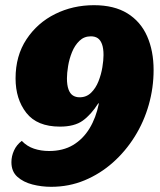

<svg xmlns="http://www.w3.org/2000/svg" viewBox="-20 -700 618 740"><path d="M177 20Q140 20 105 11Q70 2 47 -18.5Q24 -39 24 -75Q24 -98 34 -120Q44 -142 64 -157Q84 -136 111 -127Q138 -118 169 -118Q223 -118 261.5 -141Q300 -164 325 -205Q350 -246 361 -301L359 -302Q331 -258 299 -235Q267 -212 211 -212Q123 -212 81.5 -265Q40 -318 40 -398Q40 -485 82 -548.5Q124 -612 192.5 -646Q261 -680 342 -680Q420 -680 471 -648.5Q522 -617 547 -560.5Q572 -504 572 -430Q572 -362 553.5 -296.5Q535 -231 499.5 -174Q464 -117 415 -73.5Q366 -30 306 -5Q246 20 177 20ZM287 -325Q313 -325 331 -342.5Q349 -360 359.5 -386.5Q370 -413 374.5 -440.5Q379 -468 379 -488Q379 -514 373 -530Q367 -546 356.5 -553Q346 -560 330 -560Q304 -560 286 -542.5Q268 -525 257.5 -499Q247 -473 242.5 -445.5Q238 -418 238 -398Q238 -372 244 -355.5Q250 -339 261 -332Q272 -325 287 -325Z"/></svg>

Font: Sansita Swashed Light Black
Style: Regular
Weight: 900
Version: Version 1.003